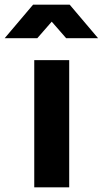

<svg xmlns="http://www.w3.org/2000/svg" viewBox="-103 -804 441 824"><path d="M44 0H194V-546H44ZM-83 -640H57L119 -711L181 -640H318L196 -784H39Z"/></svg>

Font: Plus Jakarta Sans ExtraBold
Style: Regular
Weight: 800
Designer: Gumpita Rahayu
Foundry: Tokotype
Version: Version 2.004; ttfautohint (v1.8.3)